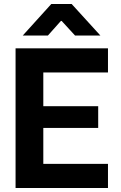

<svg xmlns="http://www.w3.org/2000/svg" viewBox="-20 -942 607 962"><path d="M58 -700H521V-579H197V-410H472V-301H197V-121H521V0H58ZM237 -922H339L483 -764H356L289 -837H285L220 -764H94Z"/></svg>

Font: Lopes Sans
Style: Bold
Weight: 700
Designer: Gabriel Lam, Diego Maldonado
Foundry: TypeRant, Foresti Design
Version: Version 4.000